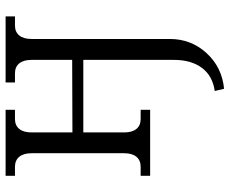

<svg xmlns="http://www.w3.org/2000/svg" viewBox="-86 -460 805 672"><g transform="rotate(-90 316.0 -123.5)"><path d="M189 -90.8Q189 -63 201.2 -48.1Q213.4 -33.2 235.8 -33.2H268.1V0H37.1V-33.2H68.8Q91.3 -33.2 103.8 -48.1Q116.2 -63 116.2 -90.8V-415Q116.2 -442.9 103.8 -458Q91.3 -473.1 68.8 -473.1H37.1V-505.9H268.1V-473.1H235.8Q213.4 -473.1 201.2 -458Q189 -442.9 189 -415V-272L442.9 -272.9V-415Q442.9 -442.9 430.7 -458Q418.5 -473.1 396 -473.1H363.8V-505.9H595.2V-473.1H563Q540.5 -473.1 528.3 -458Q516.1 -442.9 516.1 -415V68.8Q516.1 143.6 466.6 197.5Q417 251.5 341.8 258.8L334 226.1Q386.7 218.8 414.8 181.4Q442.9 144 442.9 83V-233.9H189Z"/></g></svg>

Font: LT Superior Serif
Style: Regular
Weight: 400
Designer: Daniel Lyons
Foundry: LyonsType
Version: Version 2.120;FEAKit 1.0